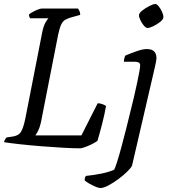

<svg xmlns="http://www.w3.org/2000/svg" viewBox="-29 -747 853 967"><path d="M376 0Q340 0 287.5 -3Q235 -6 178.5 -10.5Q122 -15 72 -20.5Q22 -26 -9 -31Q-4 -48 5 -55L33 -59Q63 -63 75.5 -81Q88 -99 99 -152L182 -576Q189 -614 199.5 -632.5Q210 -651 215 -655H123Q117 -663 117 -674Q123 -680 136 -687Q149 -694 162 -699Q175 -704 182 -704H364Q367 -700 371 -692Q375 -684 375 -672L328 -659Q311 -654 299 -647Q287 -640 279 -623Q271 -606 264 -573L177 -130Q171 -104 163 -88.5Q155 -73 149 -65H381L463 -227Q474 -227 486.5 -222.5Q499 -218 505 -213Q498 -172 485.5 -123.5Q473 -75 462 -38Q452 -30 435 -21.5Q418 -13 401.5 -7Q385 -1 376 0ZM476 200Q468 200 451.5 193Q435 186 419.5 177Q404 168 397 161Q398 145 404 139Q443 135 480.5 127.5Q518 120 546 108Q551 99 561 67.5Q571 36 583 -8.5Q595 -53 607.5 -102.5Q620 -152 631 -198Q638 -225 646 -259.5Q654 -294 661 -327Q668 -360 672.5 -384.5Q677 -409 677 -417Q677 -428 670 -432Q663 -436 651 -436H595Q595 -443 597 -452Q599 -461 602 -467Q628 -478 659 -489Q690 -500 710 -500Q759 -500 759 -454Q759 -448 755.5 -429.5Q752 -411 746 -387L636 87Q632 97 613 116Q594 135 568.5 154Q543 173 518 186.5Q493 200 476 200ZM714 -606Q706 -606 696 -617.5Q686 -629 678.5 -644.5Q671 -660 671 -670Q671 -681 687.5 -694Q704 -707 724 -717Q744 -727 753 -727Q761 -727 770.5 -715Q780 -703 787 -687.5Q794 -672 794 -661Q794 -650 778 -637Q762 -624 743 -615Q724 -606 714 -606Z"/></svg>

Font: Texturina Light
Style: Italic
Weight: 300
Italic angle: -11°
Designer: Guillermo Torres Carreño
Foundry: Omnibus-Type
Version: Version 1.002; ttfautohint (v1.8.3)